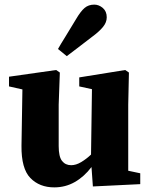

<svg xmlns="http://www.w3.org/2000/svg" viewBox="-20 -796 647 831"><path d="M382 11 376 -73Q344 -31 303.5 -8Q263 15 215 15Q151 15 111.5 -25.5Q72 -66 73 -165L77 -409L19 -422V-464L223 -493L239 -482L234 -343V-164Q234 -118 248.5 -99.5Q263 -81 288 -81Q309 -81 331.5 -94.5Q354 -108 374 -127L378 -410L323 -422V-461L522 -493L538 -482L535 -343V-57L587 -46V1ZM231 -584Q244 -607 261 -634Q278 -661 309 -713Q329 -747 346 -761.5Q363 -776 388 -776Q408 -776 425 -761.5Q442 -747 442 -721Q442 -699 425.5 -679Q409 -659 379 -637Q336 -604 312.5 -586Q289 -568 269 -553Z"/></svg>

Font: Source Serif 4
Style: Bold
Weight: 700
Designer: Frank Grießhammer
Foundry: Adobe
Version: Version 4.005;hotconv 1.1.0;makeotfexe 2.6.0